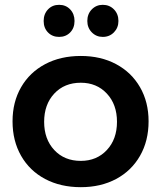

<svg xmlns="http://www.w3.org/2000/svg" viewBox="-20 -771 668 796"><path d="M289 -684Q289 -655 271 -636.5Q253 -618 225 -618Q197 -618 179 -636.5Q161 -655 161 -684Q161 -713 179 -732Q197 -751 225 -751Q253 -751 271 -732Q289 -713 289 -684ZM471 -684Q471 -656 452.5 -637Q434 -618 406 -618Q379 -618 360.5 -637Q342 -656 342 -684Q342 -713 360.5 -732Q379 -751 406 -751Q434 -751 452.5 -732Q471 -713 471 -684ZM596 -268Q596 -187 560.5 -125Q525 -63 461.5 -29Q398 5 315 5Q231 5 167 -29Q103 -63 67.5 -125Q32 -187 32 -268Q32 -348 67.5 -409.5Q103 -471 167 -505Q231 -539 315 -539Q398 -539 461.5 -505Q525 -471 560.5 -409.5Q596 -348 596 -268ZM163 -266Q163 -194 205 -149Q247 -104 315 -104Q381 -104 423 -149Q465 -194 465 -266Q465 -338 423 -383Q381 -428 315 -428Q247 -428 205 -383Q163 -338 163 -266Z"/></svg>

Font: TypoPRO Montserrat Alternates
Style: Regular
Weight: 500
Designer: Julieta Ulanovsky
Foundry: Julieta Ulanovsky
Version: Version 6.001